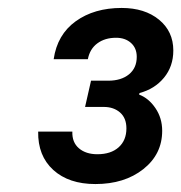

<svg xmlns="http://www.w3.org/2000/svg" viewBox="-20 -793 456 483"><path d="M76 -462H162Q161 -435 178.5 -420Q196 -405 225 -405Q259 -405 278.5 -422.5Q298 -440 298 -470Q298 -496 282 -510Q266 -524 241 -524H194L209 -590H252Q285 -590 304.5 -606Q324 -622 324 -650Q324 -672 309.5 -685Q295 -698 272 -698Q244 -698 225 -684Q206 -670 201 -644H115Q124 -706 170.5 -739.5Q217 -773 286 -773Q344 -773 380 -743.5Q416 -714 416 -666Q416 -626 392.5 -597.5Q369 -569 331 -559L330 -555Q354 -546 371 -521Q388 -496 388 -464Q388 -405 340.5 -367.5Q293 -330 220 -330Q153 -330 114 -365.5Q75 -401 76 -462Z"/></svg>

Font: Mona Sans SemiBold
Style: Italic
Weight: 600
Italic angle: -11.7°
Designer: Deni Anggara
Foundry: GitHub
Version: Version 2.000